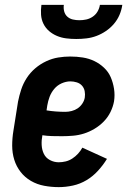

<svg xmlns="http://www.w3.org/2000/svg" viewBox="-20 -760 540 788"><path d="M221 8Q191 8 161.5 2.5Q132 -3 107 -17.5Q82 -32 64.5 -54.5Q47 -77 38.5 -104.5Q30 -132 30 -162.5Q30 -193 35 -223L54 -343Q59 -368 67 -392.5Q75 -417 89.5 -439.5Q104 -462 124.5 -479.5Q145 -497 169.5 -508.5Q194 -520 219 -524Q244 -528 268 -528Q295 -528 320 -524Q345 -520 367 -509.5Q389 -499 407 -482Q425 -465 434.5 -443Q444 -421 448 -395.5Q452 -370 448 -344Q444 -322 433.5 -300.5Q423 -279 406 -261.5Q389 -244 368 -231.5Q347 -219 325 -212Q303 -205 280 -203Q257 -201 235 -201Q214 -201 193.5 -201.5Q173 -202 154 -205Q150 -185 151 -165Q152 -145 160 -128.5Q168 -112 185 -103Q202 -94 221 -94Q235 -94 249.5 -97.5Q264 -101 277 -109.5Q290 -118 300.5 -129.5Q311 -141 318 -154L419 -108Q403 -82 382 -59Q361 -36 335 -20.5Q309 -5 279.5 1.5Q250 8 221 8ZM248 -301Q261 -301 274.5 -304.5Q288 -308 299 -315.5Q310 -323 318 -335Q326 -347 328 -360Q330 -373 327.5 -386Q325 -399 316.5 -408.5Q308 -418 295 -422Q282 -426 269 -426Q251 -426 233 -418Q215 -410 202.5 -395Q190 -380 183.5 -362.5Q177 -345 174 -327L171 -307Q189 -304 209 -302.5Q229 -301 248 -301ZM293 -600Q272 -600 252 -602.5Q232 -605 214 -612.5Q196 -620 181.5 -632.5Q167 -645 158.5 -662Q150 -679 148.5 -699Q147 -719 150 -740H242Q240 -726 243.5 -713Q247 -700 256.5 -691.5Q266 -683 279 -680Q292 -677 306 -677Q320 -677 334 -680Q348 -683 360.5 -691.5Q373 -700 380.5 -713Q388 -726 390 -740H482Q479 -719 470.5 -699Q462 -679 447.5 -662Q433 -645 414.5 -632.5Q396 -620 376 -612.5Q356 -605 335 -602.5Q314 -600 293 -600Z"/></svg>

Font: Iosevka Curly Slab Extrabold
Style: Italic
Weight: 800
Italic angle: -9°
Monospace: yes
Designer: Belleve Invis
Foundry: Belleve Invis
Version: Version 22.1.2; ttfautohint (v1.8.4)